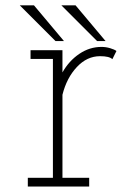

<svg xmlns="http://www.w3.org/2000/svg" viewBox="-20 -684 490 704"><path d="M367 -533.5H336L205 -664.5H257ZM214.5 -533.5H183.5L52.5 -664.5H104.5ZM209 -32H307V0H82V-32H174V-468H92V-500H209V-418.5Q233 -461 270.8 -486.5Q308.5 -512 352 -512Q368.5 -512 384.2 -507.2Q400 -502.5 407 -497L392 -467Q381 -478 347 -478Q299 -478 261.8 -438.2Q224.5 -398.5 209 -336.5Z"/></svg>

Font: League Mono Condensed Thin
Style: Regular
Weight: 100
Width: 1
Designer: Tyler Finck
Foundry: The League of Moveable Type / Tyler Finck
Version: Version 2.210